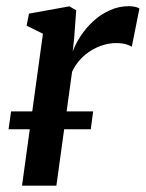

<svg xmlns="http://www.w3.org/2000/svg" viewBox="-20 -586 460 606"><path d="M49.5 0 115.5 -479.5 64 -505 71.5 -543 199 -566 220.5 -553.5 214 -464 209.5 -423.5Q218 -447 234.5 -472.2Q251 -497.5 274 -518.8Q297 -540 325.8 -553.2Q354.5 -566.5 387 -566.5Q397 -566.5 406.2 -564.5Q415.5 -562.5 420 -559L396 -438.5Q390.5 -442.5 378 -446.2Q365.5 -450 346 -450Q327 -450 307.2 -444.2Q287.5 -438.5 268.8 -427.2Q250 -416 234.2 -399.2Q218.5 -382.5 207.5 -359.5L158 0ZM274 -234.5 266.5 -178H7L15 -234.5Z"/></svg>

Font: Merriweather 20pt Medium
Style: Italic
Weight: 500
Italic angle: -7.8°
Version: Version 2.101